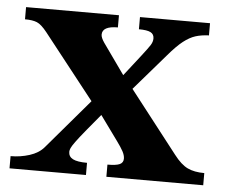

<svg xmlns="http://www.w3.org/2000/svg" viewBox="-44 -579 735 628"><g transform="rotate(5 324.0 -265.0)"><path d="M353 -336 406 -404Q427 -431 434 -442Q441 -453 441 -464Q441 -478 429.5 -484Q418 -490 391 -490V-530H621V-490Q596 -489 577 -483Q558 -477 537.5 -461Q517 -445 489 -412L387 -294L545 -91Q568 -61 590 -50.5Q612 -40 645 -40V0H327V-40Q356 -40 367.5 -45.5Q379 -51 379 -64Q379 -75 372 -88Q365 -101 351 -120L293 -200L249 -147Q226 -119 215.5 -104.5Q205 -90 202 -83Q199 -76 199 -71Q199 -55 213.5 -47.5Q228 -40 260 -40V0H9V-40Q41 -40 71 -49.5Q101 -59 118 -79L257 -242L90 -454Q71 -478 56.5 -484Q42 -490 17 -490V-530H322V-490Q271 -490 271 -462Q271 -452 282 -436Z"/></g></svg>

Font: Libre Baskerville
Style: Bold
Weight: 700
Designer: Pablo Impallari, Rodrigo Fuenzalida
Foundry: Pablo Impallari, Rodrigo Fuenzalida
Version: Version 1.051; ttfautohint (v1.8.4.7-5d5b)